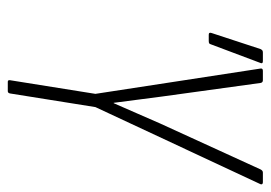

<svg xmlns="http://www.w3.org/2000/svg" viewBox="-121 -574 695 493"><g transform="rotate(90 226.5 -327.5)"><path d="M190 0Q185 0 186 -6L221 -225L156 -649Q155 -655 162 -655H186Q192 -655 193 -649L228 -395Q232 -364 236 -333.5Q240 -303 244 -272H245Q258 -302 271 -331.5Q284 -361 297 -391L415 -649Q418 -655 423 -655H448Q451 -655 452.5 -653.5Q454 -652 453 -649L255 -225L220 -6Q219 0 214 0ZM69 -516Q62 -516 65 -524L106 -649Q108 -653 110 -654Q112 -655 115 -655H137Q141 -655 142 -653Q143 -651 141 -647L94 -522Q93 -518 91 -517Q89 -516 85 -516Z"/></g></svg>

Font: Sofia Sans Extra Condensed ExtraLight
Style: Italic
Weight: 250
Italic angle: -9°
Version: Version 4.100